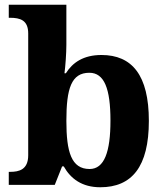

<svg xmlns="http://www.w3.org/2000/svg" viewBox="-20 -780 694 810"><path d="M403 10C536 10 608 -76 608 -270C608 -463 537 -548 408 -548C332 -548 286 -516 258 -471H252C256 -500 260 -556 260 -591V-760H17V-705H22C65 -705 99 -695 99 -639V-125C99 -64 60 -55 23 -55H17V0H211L242 -78H249C278 -26 326 10 403 10ZM358 -67C281 -67 260 -139 260 -270C260 -407 281 -473 357 -473C420 -473 446 -406 446 -271C446 -139 420 -67 358 -67Z"/></svg>

Font: Noto Serif Hentaigana Bold
Style: Regular
Weight: 700
Designer: Kazuhiro Yamada
Foundry: nipponia
Version: Version 1.000